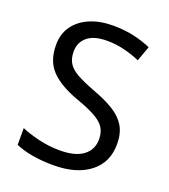

<svg xmlns="http://www.w3.org/2000/svg" viewBox="-135 -821 818 929"><g transform="rotate(20 274.5 -357.0)"><path d="M502 -191Q502 -96 433 -43Q364 10 247 10Q187 10 136 1Q85 -8 51 -24V-110Q87 -94 140.5 -81Q194 -68 251 -68Q331 -68 371.5 -99Q412 -130 412 -183Q412 -218 397 -242Q382 -266 345.5 -286.5Q309 -307 244 -330Q153 -363 106.5 -411Q60 -459 60 -542Q60 -599 89 -639.5Q118 -680 169.5 -702Q221 -724 288 -724Q347 -724 396 -713Q445 -702 485 -684L457 -607Q420 -623 376.5 -634Q333 -645 286 -645Q219 -645 185 -616.5Q151 -588 151 -541Q151 -505 166 -481Q181 -457 215 -438Q249 -419 307 -397Q370 -374 413.5 -347.5Q457 -321 479.5 -284Q502 -247 502 -191Z"/></g></svg>

Font: Noto Sans Sogdian
Style: Regular
Weight: 400
Designer: Monotype Design Team
Foundry: Monotype Imaging Inc.
Version: Version 2.002; ttfautohint (v1.8.4.7-5d5b)